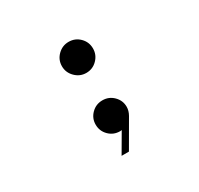

<svg xmlns="http://www.w3.org/2000/svg" viewBox="-137 -680 1013 975"><g transform="rotate(-30 370.0 -192.0)"><path d="M279 -419Q279 -457 306 -483.5Q333 -510 370 -510Q408 -510 434.5 -483.5Q461 -457 461 -419Q461 -382 434.5 -355Q408 -328 370 -328Q333 -328 306 -355Q279 -382 279 -419ZM314 126 380 13Q377 14 370 14Q332 14 305.5 -12.5Q279 -39 279 -77Q279 -114 305.5 -140.5Q332 -167 370 -167Q408 -167 434.5 -140.5Q461 -114 461 -77Q461 -54 448 -31L357 126Z"/></g></svg>

Font: Major Mono Display
Style: Regular
Weight: 400
Designer: Emre Parlak
Foundry: Emre Parlak
Version: Version 2.000; ttfautohint (v1.8) -l 8 -r 50 -G 200 -x 14 -D